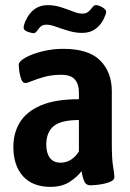

<svg xmlns="http://www.w3.org/2000/svg" viewBox="-20 -720 505 747"><path d="M176 7Q107 7 69.5 -34.5Q32 -76 32 -149Q32 -202 57 -243.5Q82 -285 138 -309.5Q194 -334 287 -334V-361Q287 -392 271.5 -410.5Q256 -429 218 -429Q182 -429 153 -421Q124 -413 105 -405Q86 -397 78 -397Q69 -397 63.5 -410Q58 -423 55.5 -440Q53 -457 53 -468Q53 -481 78.5 -495.5Q104 -510 144 -520Q184 -530 226 -530Q325 -530 370 -484.5Q415 -439 415 -365V-164Q415 -100 420 -72Q425 -44 425 -31Q425 -21 413.5 -15Q402 -9 386 -5.5Q370 -2 355 -0.5Q340 1 333 1Q316 1 309.5 -11Q303 -23 297 -54Q281 -32 251 -12.5Q221 7 176 7ZM216 -87Q238 -87 256.5 -99Q275 -111 287 -131V-253Q217 -253 188.5 -229Q160 -205 160 -157Q160 -125 174 -106Q188 -87 216 -87ZM110 -591Q103 -591 87.5 -596.5Q72 -602 72 -612Q72 -618 74 -624.5Q76 -631 78 -636Q106 -700 165 -700Q192 -700 217 -692Q242 -684 263.5 -675.5Q285 -667 300 -667Q316 -667 325 -675.5Q334 -684 340 -692Q346 -700 353 -700Q364 -700 378.5 -691.5Q393 -683 393 -674Q393 -667 384 -647Q372 -622 351 -607Q330 -592 300 -592Q273 -592 246.5 -600Q220 -608 198 -616Q176 -624 161 -624Q145 -624 137 -615.5Q129 -607 123.5 -599Q118 -591 110 -591Z"/></svg>

Font: Asap Condensed SemiBold
Style: Regular
Weight: 600
Width: 3
Designer: Pablo Cosgaya
Foundry: Omnibus-Type
Version: Version 3.001; ttfautohint (v1.8.4.7-5d5b)